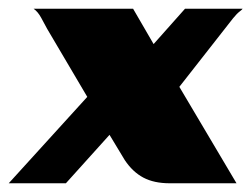

<svg xmlns="http://www.w3.org/2000/svg" viewBox="-59 -420 576 440"><path d="M-39 0 141 -198 49 -354Q43 -365 35.5 -379Q28 -393 18 -400H246L293 -319L365 -400H497Q496 -398 490 -393.5Q484 -389 475 -378L352 -221L483 0H330Q294 0 269.5 -13Q245 -26 227 -53L192 -111L92 0Z"/></svg>

Font: Genos ExtraBold
Style: Italic
Weight: 800
Italic angle: -8°
Version: Version 1.010